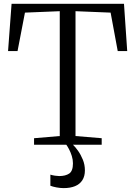

<svg xmlns="http://www.w3.org/2000/svg" viewBox="-20 -763 713 1012"><path d="M295 -46V-704L111.5 -696.5L72.5 -494H22.5L41 -743H633.5L650.5 -494H600.5L563 -696.5L378 -704V-46L516 -34.5V0H159.5V-34.5ZM315.5 228.5Q298 228.5 278 224.8Q258 221 245.5 216V157.5Q256 161 269.8 163Q283.5 165 292 165Q325 165 344.8 151.8Q364.5 138.5 364.5 98Q364.5 78.5 358.5 59.2Q352.5 40 344.2 24.2Q336 8.5 329.5 0H349H364.5Q376 10.5 390.8 31Q405.5 51.5 416.5 78.2Q427.5 105 427.5 135Q427.5 166 414 187Q400.5 208 375.5 218.2Q350.5 228.5 315.5 228.5Z"/></svg>

Font: Merriweather 60pt Light
Style: Regular
Weight: 300
Version: Version 2.100